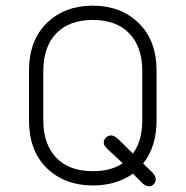

<svg xmlns="http://www.w3.org/2000/svg" viewBox="-20 -650 659 682"><path d="M133.8 -397.5V-223.6Q133.8 -137.7 179.7 -89.8Q225.6 -42 309.6 -42Q376 -42 416 -70.3L361.3 -121.1Q348.6 -131.8 348.6 -143.6Q348.6 -153.3 356 -161.1Q363.3 -168.9 374 -168.9Q385.7 -168.9 399.4 -156.2L452.1 -104.5Q485.4 -149.4 485.4 -223.6V-397.5Q485.4 -483.4 439.5 -531.2Q393.6 -579.1 309.6 -579.1Q225.6 -579.1 179.7 -531.2Q133.8 -483.4 133.8 -397.5ZM309.6 8.8Q210 8.8 146.5 -52.7Q83 -114.3 83 -222.7V-398.4Q83 -506.8 146.5 -568.4Q210 -629.9 309.6 -629.9Q409.2 -629.9 472.7 -567.9Q536.1 -505.9 536.1 -398.4V-222.7Q536.1 -127.9 488.3 -69.3L522.5 -36.1Q533.2 -23.4 533.2 -12.7Q533.2 -3.9 526.4 3.9Q519.5 11.7 509.8 11.7Q497.1 11.7 486.3 1L452.1 -33.2Q393.6 8.8 309.6 8.8Z"/></svg>

Font: Jura
Style: Book
Weight: 400
Version: Version 2.3